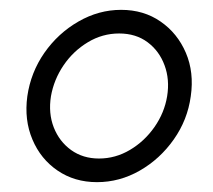

<svg xmlns="http://www.w3.org/2000/svg" viewBox="-20 -735 432 390"><path d="M177 -365Q131.5 -365 97 -388.5Q62.5 -412 45.8 -451.8Q29 -491.5 35.5 -539.5Q42.5 -588 70.2 -627.8Q98 -667.5 139.2 -691.2Q180.5 -715 226 -715Q272 -715 306.2 -691.2Q340.5 -667.5 357.5 -627.8Q374.5 -588 367.5 -539.5Q361 -491.5 333 -451.8Q305 -412 264 -388.5Q223 -365 177 -365ZM83.5 -539.5Q78 -505 89.2 -476.2Q100.5 -447.5 124.5 -430.2Q148.5 -413 181 -413Q214.5 -413 244 -430.5Q273.5 -448 293.8 -477Q314 -506 319.5 -539.5Q325 -573.5 314.2 -602.5Q303.5 -631.5 279.8 -649.2Q256 -667 222 -667Q188 -667 158.5 -649.2Q129 -631.5 109.2 -602.5Q89.5 -573.5 83.5 -539.5Z"/></svg>

Font: Urbanist
Style: Italic
Weight: 400
Italic angle: -8°
Designer: Corey Hu
Foundry: Corey Hu
Version: Version 1.330; ttfautohint (v1.8.4.7-5d5b)